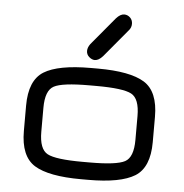

<svg xmlns="http://www.w3.org/2000/svg" viewBox="-50 -725 741 774"><g transform="rotate(5 320.5 -338.5)"><path d="M319.3 -483.4C329.8 -483.4 340.5 -489.6 351.6 -502L445.3 -614.3C452.5 -622.1 456.1 -631.2 456.1 -641.6C456.1 -652 452.6 -660.5 445.8 -667C439 -673.5 431 -676.8 421.9 -676.8C411.5 -676.8 400.7 -670.6 389.6 -658.2L295.9 -545.9C288.7 -536.1 285.2 -526.7 285.2 -517.6C285.2 -507.8 288.9 -499.7 296.4 -493.2C303.9 -486.7 311.5 -483.4 319.3 -483.4ZM335 0C422.2 0 485 -11.9 523.4 -35.6C561.8 -59.4 581.1 -105.5 581.1 -173.8V-276.4C581.1 -344.7 561.8 -390.8 523.4 -414.6C485 -438.3 422.2 -450.2 335 -450.2H306.6C218.8 -450.2 155.6 -438.3 117.2 -414.6C78.8 -390.8 59.6 -344.7 59.6 -276.4V-173.8C59.6 -105.5 78.8 -59.4 117.2 -35.6C155.6 -11.9 218.8 0 306.6 0ZM306.6 -70.3C233.7 -70.3 186 -76.3 163.6 -88.4C141.1 -100.4 129.9 -129.9 129.9 -176.8V-273.4C129.9 -320.3 141.1 -349.8 163.6 -361.8C186 -373.9 233.7 -379.9 306.6 -379.9H335C407.2 -379.9 454.6 -373.9 477.1 -361.8C499.5 -349.8 510.7 -320.3 510.7 -273.4V-176.8C510.7 -129.9 499.5 -100.4 477.1 -88.4C454.6 -76.3 407.2 -70.3 335 -70.3Z"/></g></svg>

Font: Jura
Style: DemiBold
Weight: 600
Version: Version 2.5.1